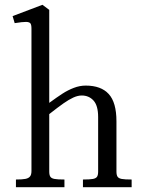

<svg xmlns="http://www.w3.org/2000/svg" viewBox="-20 -780 601 800"><path d="M111.1 -67.4V-660.5Q111.1 -676.5 106.9 -682.4Q102.6 -688.2 89.1 -688.7Q75.5 -689.1 41.2 -683.6L32.5 -712.9L156.9 -760L185.2 -738.8V-351.4Q217.4 -375 240.1 -389.7Q262.8 -404.4 287.6 -413.9Q312.4 -423.4 337.1 -423.4Q401 -423.4 433.1 -388.2Q465.2 -353.1 465.2 -274.6V-65.4Q465.2 -50.6 469.8 -43.8Q474.2 -36.9 487.1 -34.4Q499.9 -32 528.5 -32V0H325.6V-32Q354.2 -32 367.1 -34.4Q379.9 -36.8 384.4 -43.7Q388.9 -50.6 388.9 -65.4V-292.2Q388.9 -339.9 369.7 -361Q350.5 -382.1 320.6 -382.1Q304.2 -382.1 285.6 -373.6Q267 -365.1 244.9 -349.6Q222.8 -334.1 185.2 -304.6V-65.4Q185.2 -50.6 189.8 -43.7Q194.2 -36.8 207.1 -34.4Q219.9 -32 248.5 -32V0H46.4V-32Q72.5 -32 85.8 -34.6Q99.1 -37.2 105.1 -44.8Q111.1 -52.2 111.1 -67.4Z"/></svg>

Font: Didactic
Style: Regular
Weight: 400
Designer: Tyler Finck
Foundry: Etcetera Type Co
Version: Version 3.007;FEAKit 1.0